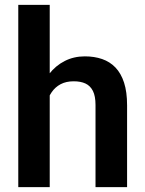

<svg xmlns="http://www.w3.org/2000/svg" viewBox="-20 -770 598 790"><path d="M184.6 -750V0H55.2V-750ZM164.1 -283.2H126Q126 -338.4 140.6 -384.8Q155.3 -431.2 182.1 -465.6Q209 -500 246.3 -519Q283.7 -538.1 329.1 -538.1Q368.2 -538.1 400.1 -527.1Q432.1 -516.1 455.1 -492.2Q478 -468.3 490.5 -429.9Q502.9 -391.6 502.9 -336.9V0H373V-337.9Q373 -374.5 362.3 -395.8Q351.6 -417 331.8 -426.3Q312 -435.5 283.2 -435.5Q252 -435.5 229.5 -423.6Q207 -411.6 192.6 -390.6Q178.2 -369.6 171.1 -342.3Q164.1 -314.9 164.1 -283.2Z"/></svg>

Font: Roboto SemiBold
Style: Regular
Weight: 600
Designer: Christian Robertson
Foundry: Google
Version: Version 3.009; 2024